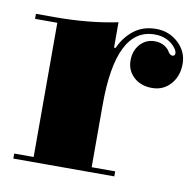

<svg xmlns="http://www.w3.org/2000/svg" viewBox="-61 -550 613 603"><g transform="rotate(10 245.5 -248.5)"><path d="M270 -407H275Q291 -443 320 -465.5Q349 -488 390.5 -488Q432 -488 461.5 -460.5Q491 -433 491 -394Q491 -355 468 -329Q445 -303 409 -303Q373 -303 350.5 -324Q328 -345 328 -376.5Q328 -408 346.5 -428.5Q365 -449 393 -449Q421 -449 438 -429Q446 -414 454.5 -414Q463 -414 463 -423Q463 -429 457 -438Q433 -470 389 -470Q266 -470 266 -224V-25H341V-9H19V-25H81V-453H10V-469H70Q179 -469 270 -488Z"/></g></svg>

Font: Elsie Swash Caps Black
Style: Regular
Weight: 900
Designer: Alejandro Inler
Foundry: Alejandro Inler
Version: 1.003